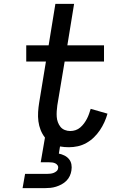

<svg xmlns="http://www.w3.org/2000/svg" viewBox="-20 -755 640 995"><path d="M97 220 110 146H225Q233 146 241.5 145Q250 144 258 141Q266 138 273 132Q280 126 281 117Q283 109 278.5 102Q274 95 266.5 91.5Q259 88 251 87Q243 86 234 86H191L213 -42Q199 -60 190.5 -81.5Q182 -103 179 -126.5Q176 -150 177.5 -174.5Q179 -199 183 -223L218 -436H116V-520H232L267 -735H364L329 -520H519V-436H315L277 -209Q275 -194 274 -179Q273 -164 274 -149.5Q275 -135 280 -121.5Q285 -108 293.5 -97.5Q302 -87 315.5 -81.5Q329 -76 344 -76Q358 -76 371.5 -80.5Q385 -85 396 -94.5Q407 -104 415.5 -115.5Q424 -127 430.5 -139.5Q437 -152 441.5 -165Q446 -178 450 -191L537 -166Q531 -144 521 -122Q511 -100 497.5 -80Q484 -60 466.5 -43Q449 -26 427.5 -14Q406 -2 383 3Q360 8 337 8Q325 8 314 7Q303 6 291 4L285 41Q300 44 314 51Q328 58 337.5 69.5Q347 81 350 96.5Q353 112 350 129Q348 143 341.5 157Q335 171 324 182Q313 193 299 200.5Q285 208 270.5 212.5Q256 217 241.5 218.5Q227 220 212 220Z"/></svg>

Font: Iosevka Medium Extended
Style: Italic
Weight: 500
Width: 7
Italic angle: -9°
Monospace: yes
Designer: Belleve Invis
Foundry: Belleve Invis
Version: Version 32.5.0; ttfautohint (v1.8.4)